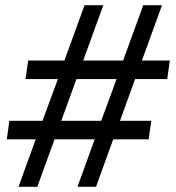

<svg xmlns="http://www.w3.org/2000/svg" viewBox="-20 -716 674 736"><path d="M51 0 117 -182H6L16 -253H143L202 -413H78L88 -484H227L304 -696H376L299 -484H452L529 -696H601L524 -484H631L621 -413H498L440 -253H560L550 -182H414L348 0H277L343 -182H189L123 0ZM215 -253H368L427 -413H273Z"/></svg>

Font: Chivo Medium Light
Style: Italic
Weight: 300
Italic angle: -8.05°
Version: Version 2.002